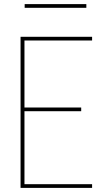

<svg xmlns="http://www.w3.org/2000/svg" viewBox="-20 -914 540 934"><path d="M80 0V-735H428V-717H99V-391H375V-373H99V-18H428V0ZM100 -876V-894H400V-876Z"/></svg>

Font: Iosevka SS18 Thin
Style: Regular
Weight: 100
Monospace: yes
Designer: Belleve Invis
Foundry: Belleve Invis
Version: Version 25.1.1; ttfautohint (v1.8.4)